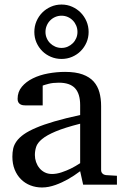

<svg xmlns="http://www.w3.org/2000/svg" viewBox="-20 -809 549 841"><path d="M331.1 -267.1Q263.7 -250 224.1 -233.4Q184.6 -216.8 164.3 -200Q144 -183.1 138.4 -165.8Q132.8 -148.4 132.8 -129.9Q132.8 -114.3 137.9 -99.4Q143.1 -84.5 152.6 -72.8Q162.1 -61 176 -54Q189.9 -46.9 208 -46.9Q228 -46.9 249.8 -54.2Q271.5 -61.5 289.6 -70.3Q310.5 -80.6 331.1 -94.2ZM344.2 0 331.1 -59.1Q304.7 -39.1 276.9 -23.4Q264.6 -16.6 251 -10.3Q237.3 -3.9 222.9 1.2Q208.5 6.3 193.6 9.3Q178.7 12.2 164.1 12.2Q136.7 12.2 113 2.9Q89.4 -6.3 71.8 -23.9Q54.2 -41.5 44.2 -66.4Q34.2 -91.3 34.2 -123Q34.2 -141.6 37.8 -158.2Q41.5 -174.8 52.7 -190.4Q64 -206.1 84.2 -220.5Q104.5 -234.9 137.5 -249Q170.4 -263.2 218 -277.1Q265.6 -291 331.1 -305.2V-348.1Q331.1 -398.4 308.6 -422.6Q286.1 -446.8 237.8 -446.8Q211.4 -446.8 192.9 -441.9Q174.3 -437 167 -434.1V-347.2H94.2Q87.4 -347.2 80.8 -348.1Q74.2 -349.1 68.8 -352.3Q63.5 -355.5 60.3 -361.1Q57.1 -366.7 57.1 -376Q57.1 -406.7 75.7 -429Q94.2 -451.2 124 -465.8Q153.8 -480.5 190.9 -487.3Q228 -494.1 265.1 -494.1Q311.5 -494.1 342 -482.9Q372.6 -471.7 390.4 -451.7Q408.2 -431.6 415.5 -404.3Q422.9 -377 422.9 -344.2V-64Q422.9 -54.7 429 -48.8Q435.1 -43 443.8 -42L492.2 -39.1V0ZM319.3 -668.9Q319.3 -683.6 314 -696.5Q308.6 -709.5 299.1 -719.2Q289.6 -729 276.9 -734.6Q264.2 -740.2 249.5 -740.2Q234.9 -740.2 221.9 -734.6Q209 -729 199.5 -719.2Q189.9 -709.5 184.6 -696.5Q179.2 -683.6 179.2 -668.9Q179.2 -654.8 184.6 -642.1Q189.9 -629.4 199.5 -619.9Q209 -610.4 221.9 -604.7Q234.9 -599.1 249.5 -599.1Q264.2 -599.1 276.9 -604.7Q289.6 -610.4 299.1 -619.9Q308.6 -629.4 314 -642.1Q319.3 -654.8 319.3 -668.9ZM368.2 -668.9Q368.2 -644.5 358.9 -623Q349.6 -601.6 333.5 -585.4Q317.4 -569.3 295.9 -560.1Q274.4 -550.8 249.5 -550.8Q224.6 -550.8 202.9 -560.1Q181.2 -569.3 165 -585.4Q148.9 -601.6 139.6 -623Q130.4 -644.5 130.4 -668.9Q130.4 -693.8 139.6 -715.6Q148.9 -737.3 165 -753.7Q181.2 -770 202.9 -779.5Q224.6 -789.1 249.5 -789.1Q274.4 -789.1 295.9 -779.5Q317.4 -770 333.5 -753.7Q349.6 -737.3 358.9 -715.6Q368.2 -693.8 368.2 -668.9Z"/></svg>

Font: BabelStone Ogham Pictish
Style: Bold
Weight: 700
Designer: Andrew West
Foundry: BabelStone
Version: Version 1.02 March 14, 2022